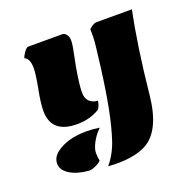

<svg xmlns="http://www.w3.org/2000/svg" viewBox="-125 -620 1001 981"><g transform="rotate(-20 375.0 -130.0)"><path d="M86.9 -153.3Q86.9 -193.4 101.3 -268.1Q115.7 -342.8 115.7 -376Q115.7 -427.7 88.4 -439Q88.4 -446.8 102.5 -467.5Q116.7 -488.3 127 -488.3H316.9Q328.1 -484.4 335.9 -472.9Q343.8 -461.4 343.8 -440.9Q343.8 -420.4 334 -375Q304.7 -237.8 304.7 -171.4Q304.7 -140.6 323 -124Q341.3 -107.4 367.2 -107.4Q363.3 -79.1 350.6 -63.5Q297.9 -30.3 227.5 -30.3Q86.9 -30.3 86.9 -153.3ZM455.1 -460Q455.1 -465.8 470.5 -476.1Q485.8 -486.3 498 -486.3H689.9Q650.9 -299.8 625 -43.5Q605.5 146 506.8 197.3Q447.3 228 349.6 228Q334.5 228 301.3 226.1Q342.8 177.2 365 110.6Q387.2 43.9 405 -47.6Q422.9 -139.2 439 -264.9Q455.1 -390.6 455.6 -418Q456.1 -445.3 455.1 -460ZM203.1 213.9Q138.7 208.5 99.9 184.1Q61 159.7 61 125.2Q61 90.8 91.8 66.9Q151.9 20 259.3 20Q293.5 20 328.6 25.9Q300.3 53.2 283.2 85.7Q266.1 118.2 266.1 141.1Q266.1 164.1 270.5 181.2Q270.5 188.5 245.8 201.2Q221.2 213.9 203.1 213.9Z"/></g></svg>

Font: Emblema One
Style: Regular
Weight: 400
Designer: Riccardo De Franceschi
Foundry: Riccardo De Franceschi
Version: Version 1.003